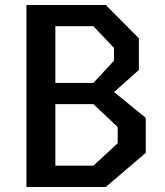

<svg xmlns="http://www.w3.org/2000/svg" viewBox="-20 -750 660 770"><path d="M86 0H404L564.5 -137V-277.5L437.5 -381L537 -469.5V-596.5L404 -730H86ZM202 -85.5V-332.5H354.5L452 -240.5V-175.5L354.5 -85.5ZM202 -417.5V-645H354.5L437 -558V-506.5L354.5 -417.5Z"/></svg>

Font: Monaspace Krypton Medium
Style: Regular
Weight: 500
Designer: Riley Cran & the Lettermatic Team
Foundry: Lettermatic
Version: Version 1.101 (Monaspace Krypton)